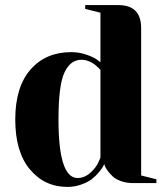

<svg xmlns="http://www.w3.org/2000/svg" viewBox="-20 -720 660 755"><path d="M375 -100V-445Q340 -485 300 -485Q257 -485 233.5 -435Q210 -385 210 -250Q210 -20 285 -20Q312 -20 334.5 -40Q357 -60 366 -80ZM315 -700H445Q535 -700 535 -610V-30L595 -15V0H505Q478 0 456.5 -7.5Q435 -15 423 -26.5Q411 -38 403 -49Q395 -60 392 -68L390 -75Q388 -71 385 -65Q382 -59 369.5 -43.5Q357 -28 341.5 -16Q326 -4 300 5.5Q274 15 245 15Q155 15 97.5 -54Q40 -123 40 -250Q40 -378 100 -446.5Q160 -515 260 -515Q291 -515 320 -505Q349 -495 362 -485L375 -475V-670L315 -685Z"/></svg>

Font: Yeseva One
Style: Regular
Weight: 400
Designer: Jovanny Lemonad
Foundry: Jovanny Lemonad
Version: Version 2.000